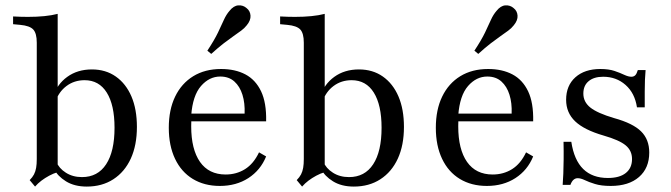

<svg xmlns="http://www.w3.org/2000/svg" viewBox="-20 -685 2513 719"><path d="M324.2 -425Q375.8 -425 413.7 -398.4Q451.6 -371.8 472.2 -323.8Q492.7 -275.8 492.7 -209.7Q492.7 -141.1 469.8 -91.1Q446.8 -41.1 404.4 -13.7Q362.1 13.7 304.8 13.7Q258.9 13.7 227 -6Q195.2 -25.8 183.1 -51.6L191.1 -79Q200.8 -54.8 226.6 -38.3Q252.4 -21.8 287.1 -21.8Q346 -21.8 377.4 -69.8Q408.9 -117.7 408.9 -206.5Q408.9 -291.9 379.8 -338.3Q350.8 -384.7 296.8 -384.7Q258.1 -384.7 229 -362.9Q200 -341.1 187.9 -304.8L179.8 -324.2Q193.5 -369.4 231.9 -397.2Q270.2 -425 324.2 -425ZM117.7 -206.5V-525Q117.7 -560.5 104.4 -574.6Q91.1 -588.7 55.6 -591.9L29 -594.4V-623.4Q45.2 -622.6 58.1 -622.2Q71 -621.8 84.7 -621.8Q117.7 -621.8 146 -624.6Q174.2 -627.4 196 -633.1V-623.4V-206.5ZM196 -40.3Q179.8 -35.5 164.1 -27Q148.4 -18.5 135.1 -8.5Q121.8 1.6 111.3 13.7L91.1 -10.5Q101.6 -21 107.3 -31.9Q112.9 -42.7 115.3 -56.5Q117.7 -70.2 117.7 -89.5V-206.5H196V0Z M803.2 11.3Q745.2 11.3 702 -14.9Q658.9 -41.1 635.5 -90.3Q612.1 -139.5 612.1 -206.5Q612.1 -274.2 635.9 -323.4Q659.7 -372.6 703.6 -399.6Q747.6 -426.6 808.1 -426.6Q860.5 -426.6 898.8 -406.5Q937.1 -386.3 957.7 -343.1Q978.2 -300 976.6 -230.6H663.7L662.9 -259.7H896Q897.6 -299.2 887.9 -330.2Q878.2 -361.3 857.7 -379.8Q837.1 -398.4 804.8 -398.4Q763.7 -398.4 732.7 -362.9Q701.6 -327.4 696 -252.4L697.6 -250.8Q696.8 -241.9 696.4 -232.3Q696 -222.6 696 -212.1Q696 -125.8 729 -78.6Q762.1 -31.5 825 -31.5Q865.3 -31.5 897.6 -51.6Q929.8 -71.8 950 -114.5L976.6 -99.2Q955.6 -47.6 910.1 -18.1Q864.5 11.3 803.2 11.3ZM771 -483.1 756.5 -495.2Q783.1 -535.5 796.4 -563.3Q809.7 -591.1 818.5 -610.9Q827.4 -630.6 839.5 -644.4Q854.8 -663.7 872.6 -664.9Q890.3 -666.1 903.2 -654.8Q916.9 -644.4 918.1 -626.6Q919.4 -608.9 904 -590.3Q895.2 -579 883.1 -570.2Q871 -561.3 854.8 -550Q838.7 -538.7 818.1 -523Q797.6 -507.3 771 -483.1Z M1324.2 -425Q1375.8 -425 1413.7 -398.4Q1451.6 -371.8 1472.2 -323.8Q1492.7 -275.8 1492.7 -209.7Q1492.7 -141.1 1469.8 -91.1Q1446.8 -41.1 1404.4 -13.7Q1362.1 13.7 1304.8 13.7Q1258.9 13.7 1227 -6Q1195.2 -25.8 1183.1 -51.6L1191.1 -79Q1200.8 -54.8 1226.6 -38.3Q1252.4 -21.8 1287.1 -21.8Q1346 -21.8 1377.4 -69.8Q1408.9 -117.7 1408.9 -206.5Q1408.9 -291.9 1379.8 -338.3Q1350.8 -384.7 1296.8 -384.7Q1258.1 -384.7 1229 -362.9Q1200 -341.1 1187.9 -304.8L1179.8 -324.2Q1193.5 -369.4 1231.9 -397.2Q1270.2 -425 1324.2 -425ZM1117.7 -206.5V-525Q1117.7 -560.5 1104.4 -574.6Q1091.1 -588.7 1055.6 -591.9L1029 -594.4V-623.4Q1045.2 -622.6 1058.1 -622.2Q1071 -621.8 1084.7 -621.8Q1117.7 -621.8 1146 -624.6Q1174.2 -627.4 1196 -633.1V-623.4V-206.5ZM1196 -40.3Q1179.8 -35.5 1164.1 -27Q1148.4 -18.5 1135.1 -8.5Q1121.8 1.6 1111.3 13.7L1091.1 -10.5Q1101.6 -21 1107.3 -31.9Q1112.9 -42.7 1115.3 -56.5Q1117.7 -70.2 1117.7 -89.5V-206.5H1196V0Z M1803.2 11.3Q1745.2 11.3 1702 -14.9Q1658.9 -41.1 1635.5 -90.3Q1612.1 -139.5 1612.1 -206.5Q1612.1 -274.2 1635.9 -323.4Q1659.7 -372.6 1703.6 -399.6Q1747.6 -426.6 1808.1 -426.6Q1860.5 -426.6 1898.8 -406.5Q1937.1 -386.3 1957.7 -343.1Q1978.2 -300 1976.6 -230.6H1663.7L1662.9 -259.7H1896Q1897.6 -299.2 1887.9 -330.2Q1878.2 -361.3 1857.7 -379.8Q1837.1 -398.4 1804.8 -398.4Q1763.7 -398.4 1732.7 -362.9Q1701.6 -327.4 1696 -252.4L1697.6 -250.8Q1696.8 -241.9 1696.4 -232.3Q1696 -222.6 1696 -212.1Q1696 -125.8 1729 -78.6Q1762.1 -31.5 1825 -31.5Q1865.3 -31.5 1897.6 -51.6Q1929.8 -71.8 1950 -114.5L1976.6 -99.2Q1955.6 -47.6 1910.1 -18.1Q1864.5 11.3 1803.2 11.3ZM1771 -483.1 1756.5 -495.2Q1783.1 -535.5 1796.4 -563.3Q1809.7 -591.1 1818.5 -610.9Q1827.4 -630.6 1839.5 -644.4Q1854.8 -663.7 1872.6 -664.9Q1890.3 -666.1 1903.2 -654.8Q1916.9 -644.4 1918.1 -626.6Q1919.4 -608.9 1904 -590.3Q1895.2 -579 1883.1 -570.2Q1871 -561.3 1854.8 -550Q1838.7 -538.7 1818.1 -523Q1797.6 -507.3 1771 -483.1Z M2266.9 11.3Q2231.5 11.3 2208.1 4Q2184.7 -3.2 2169.8 -10.5Q2154.8 -17.7 2143.5 -17.7Q2125 -17.7 2116.1 7.3H2087.1Q2088.7 -12.1 2089.5 -35.1Q2090.3 -58.1 2090.7 -87.5Q2091.1 -116.9 2090.3 -154H2119.4Q2129.8 -85.5 2164.1 -52Q2198.4 -18.5 2256.5 -18.5Q2300 -18.5 2323.4 -37.1Q2346.8 -55.6 2346.8 -89.5Q2346.8 -121 2323 -140.7Q2299.2 -160.5 2240.3 -177.4Q2167.7 -198.4 2133.9 -230.6Q2100 -262.9 2100 -311.3Q2100 -364.5 2134.7 -395.6Q2169.4 -426.6 2228.2 -426.6Q2259.7 -426.6 2281 -419.4Q2302.4 -412.1 2317.7 -404.8Q2333.1 -397.6 2344.4 -397.6Q2353.2 -397.6 2358.9 -403.2Q2364.5 -408.9 2368.5 -422.6H2397.6Q2396 -404.8 2395.2 -385.9Q2394.4 -366.9 2394.4 -342.3Q2394.4 -317.7 2394.4 -283.1H2365.3Q2357.3 -336.3 2322.6 -366.9Q2287.9 -397.6 2238.7 -397.6Q2204 -397.6 2184.3 -381Q2164.5 -364.5 2164.5 -334.7Q2164.5 -303.2 2190.7 -282.3Q2216.9 -261.3 2279.8 -242.7Q2350 -223.4 2380.6 -193.1Q2411.3 -162.9 2411.3 -113.7Q2411.3 -55.6 2373 -22.2Q2334.7 11.3 2266.9 11.3Z"/></svg>

Font: Playfair 5pt SemiExpanded Light
Style: Regular
Weight: 400
Version: Version 2.203